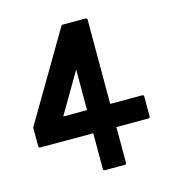

<svg xmlns="http://www.w3.org/2000/svg" viewBox="-101 -592 791 849"><g transform="rotate(-15 294.5 -168.0)"><path d="M26 -4Q18 -4 18 -12V-97L255 -499Q257 -503 262 -503H366Q374 -503 374 -495V-110H520Q528 -110 528 -103V-12Q528 -4 520 -4H374V159Q374 167 366 167H276Q268 167 268 159V-4ZM159 -110H268V-296Z"/></g></svg>

Font: RonaldsonGothic
Style: Regular
Weight: 400
Designer: Mr. Robertson for MacKellar, Smiths & Jordan Co. Philadelphia
Foundry: CAT-Fonts Peter Wiegel
Version: Version 1.000